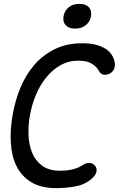

<svg xmlns="http://www.w3.org/2000/svg" viewBox="-20 -964 640 994"><path d="M45 -367Q58 -443 86 -510.5Q114 -578 158.5 -629Q203 -680 264.5 -710Q326 -740 406 -740Q448 -740 477.5 -732Q507 -724 527 -711Q547 -698 558 -681Q569 -664 573 -646Q578 -622 570.5 -606.5Q563 -591 548 -583Q533 -575 516.5 -577.5Q500 -580 490 -600Q480 -619 455 -634.5Q430 -650 386 -650Q335 -650 293.5 -626.5Q252 -603 220 -564Q188 -525 166.5 -474Q145 -423 135 -367Q126 -319 127.5 -268Q129 -217 145.5 -175Q162 -133 197.5 -106.5Q233 -80 292 -80Q306 -80 322 -81.5Q338 -83 353 -86.5Q368 -90 382 -95.5Q396 -101 406 -108Q426 -122 443.5 -120.5Q461 -119 472 -106Q483 -93 479.5 -75Q476 -57 453 -37Q417 -7 367.5 1.5Q318 10 272 10Q192 10 141.5 -21Q91 -52 65.5 -104Q40 -156 36 -224Q32 -292 45 -367ZM369 -816Q336 -816 320 -833.5Q304 -851 309 -880Q314 -909 336 -926.5Q358 -944 391 -944Q424 -944 440 -926.5Q456 -909 451 -880Q446 -851 424 -833.5Q402 -816 369 -816Z"/></svg>

Font: Maple Mono
Style: Italic
Weight: 400
Italic angle: -10°
Monospace: yes
Designer: subframe7536
Version: Version 7.300